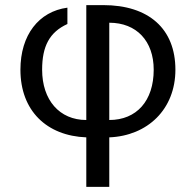

<svg xmlns="http://www.w3.org/2000/svg" viewBox="-20 -532 767 752"><path d="M408 -443C515 -443 582 -371 582 -259C582 -137 515 -62 408 -62ZM318 -62C213 -62 145 -140 145 -259C145 -351 174 -406 244 -438V-502C132 -487 60 -395 60 -259C60 -98 163 0 318 6V200H408V6C558 0 667 -104 667 -259C667 -419 563 -512 384 -512H318Z"/></svg>

Font: Perun
Style: Regular
Weight: 400
Foundry: Copyright (c) Stefan Peev, Context Ltd, 2016
Version: Version 1.089